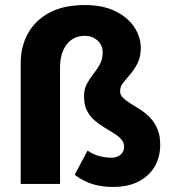

<svg xmlns="http://www.w3.org/2000/svg" viewBox="-20 -729 682 761"><path d="M427 12Q386 12 349.5 1.5Q313 -9 276 -36L327 -132Q351 -116 375 -110Q399 -104 421 -104Q445 -104 458.5 -116.5Q472 -129 472 -147Q472 -164 460.5 -177Q449 -190 431 -201Q413 -212 392.5 -224.5Q372 -237 353.5 -253Q335 -269 324 -292Q313 -315 313 -347Q313 -375 324 -396Q335 -417 349.5 -435Q364 -453 375.5 -473.5Q387 -494 387 -521Q387 -550 366.5 -568.5Q346 -587 316 -587Q271 -587 244.5 -553Q218 -519 218 -461V0H62V-479Q62 -544 90.5 -596Q119 -648 175.5 -678.5Q232 -709 317 -709Q388 -709 437.5 -684.5Q487 -660 512.5 -621Q538 -582 538 -539Q538 -504 525.5 -479Q513 -454 497 -435.5Q481 -417 468.5 -401.5Q456 -386 456 -367Q456 -353 467.5 -341.5Q479 -330 497 -319Q515 -308 535.5 -295Q556 -282 574 -263.5Q592 -245 603.5 -219Q615 -193 615 -155Q615 -108 594 -70.5Q573 -33 531 -10.5Q489 12 427 12Z"/></svg>

Font: Mada ExtraBold
Style: Regular
Weight: 800
Designer: Khaled Hosny
Version: Version 1.5